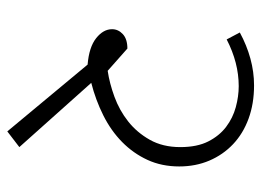

<svg xmlns="http://www.w3.org/2000/svg" viewBox="-115 -563 716 526"><g transform="rotate(90 243.0 -300.0)"><path d="M174 -237Q208 -242 245 -255.5Q282 -269 312.5 -293Q343 -317 363 -352.5Q383 -388 383 -436Q383 -482 367.5 -512.5Q352 -543 327.5 -561.5Q303 -580 273.5 -588Q244 -596 216 -596Q152 -596 88 -563L69 -599Q104 -618 140.5 -628Q177 -638 214 -638Q264 -638 305 -623Q346 -608 375 -580.5Q404 -553 420 -515.5Q436 -478 436 -433Q436 -385 418 -346Q400 -307 369 -276.5Q338 -246 296 -225Q254 -204 207 -192L383 5L340 38L157 -182Q109 -186 84.5 -205.5Q60 -225 60 -249Q60 -266 73.5 -278.5Q87 -291 113 -291Z"/></g></svg>

Font: Ek Mukta ExtraLight
Style: Regular
Weight: 275
Designer: Girish Dalvi and Yashodeep Gholap
Foundry: Ek Type
Version: Version 2.538;PS 1.002;hotconv 16.6.51;makeotf.lib2.5.65220;